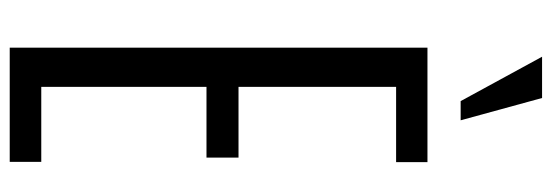

<svg xmlns="http://www.w3.org/2000/svg" viewBox="-390 -745 1135 395"><g transform="rotate(90 177.5 -547.5)"><path d="M78.1 0V-859.4H313.5V-794.9H158.7V-470.7H304.2V-404.8H158.7V-64.9H313V0ZM188 -927.7 96.7 -1095.2H181.6L227.5 -927.7Z"/></g></svg>

Font: Antonio ExtraLight
Style: Regular
Weight: 250
Designer: Vernon Adams
Foundry: Vernon Adams
Version: Version 1.002